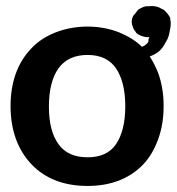

<svg xmlns="http://www.w3.org/2000/svg" viewBox="-20 -609 586 636"><path d="M270 -521C232 -521 196 -514 165 -502C134 -490 107 -473 85 -450C63 -427 45 -400 33 -367C21 -334 15 -298 15 -258C15 -217 21 -181 33 -148C45 -115 63 -87 85 -64C107 -41 134 -23 165 -11C196 1 232 7 270 7C308 7 343 1 374 -11C405 -23 432 -41 454 -64C476 -87 492 -115 504 -148C516 -181 522 -217 522 -258C522 -298 516 -334 504 -367C496 -387 487 -405 476 -422C489 -427 501 -433 510 -442C522 -454 527 -466 535 -480C541 -493 542 -507 545 -521C546 -529 546 -538 544 -544C546 -551 537 -560 534 -565C527 -572 523 -578 515 -580C508 -585 498 -588 486 -589C478 -589 471 -588 462 -588C453 -586 445 -581 439 -578C435 -573 430 -568 427 -563C421 -558 419 -552 417 -545C416 -537 416 -530 419 -523C421 -516 423 -511 429 -504C431 -499 438 -494 444 -492C452 -488 462 -486 469 -486H475C467 -471 479 -473 460 -459C459 -458 456 -456 450 -454C429 -475 403 -490 374 -502C343 -514 308 -521 270 -521ZM270 -88C227 -88 195 -102 174 -131C153 -160 142 -201 142 -256C142 -311 153 -354 174 -383C195 -412 227 -427 270 -427C313 -427 344 -412 364 -383C384 -354 395 -312 395 -257C395 -202 384 -160 364 -131C344 -102 313 -88 270 -88Z"/></svg>

Font: SVN-Aleo
Style: Bold
Weight: 700
Designer: Alessio Laiso
Version: Version 1.2.2